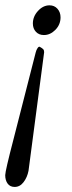

<svg xmlns="http://www.w3.org/2000/svg" viewBox="-56 -450 274 732"><path d="M0 262.7Q-17.6 262.7 -26.9 250Q-36.1 237.3 -36.1 217.8Q-36.1 202.1 -3.9 78.6Q39.6 -90.3 80.1 -250Q82.5 -259.8 87.2 -266.6Q91.8 -273.4 95.7 -271.5Q105.5 -266.1 108.9 -262.2Q112.3 -258.3 112.3 -251Q53.7 194.3 52.7 201.2Q47.9 226.1 33.9 244.4Q20 262.7 0 262.7ZM69.3 -360.4Q69.3 -387.2 88.9 -408.4Q108.4 -429.7 132.8 -429.7Q151.4 -429.7 163.1 -416.5Q174.8 -403.3 174.8 -383.8Q174.8 -356.4 155.3 -336.4Q135.7 -316.4 111.3 -316.4Q92.3 -316.4 80.8 -328.9Q69.3 -341.3 69.3 -360.4Z"/></svg>

Font: Crimson
Style: Italic
Weight: 400
Italic angle: -11°
Version: Version 0.8